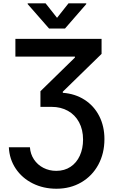

<svg xmlns="http://www.w3.org/2000/svg" viewBox="-20 -945 697 1175"><path d="M324.2 100.6Q374.5 100.6 411.6 75.9Q448.7 51.3 468.5 7.6Q488.3 -36.1 488.3 -90.8Q488.3 -151.4 463.9 -196.8Q439.5 -242.2 395.8 -266.6Q352.1 -291 295.9 -291H227.5V-386.7L438.5 -592.8V-598.6H74.2V-707H601.6V-615.2L364.3 -383.8V-377Q439.5 -371.6 497.3 -334.5Q555.2 -297.4 587.2 -234.9Q619.1 -172.4 619.1 -93.8Q619.1 -6.3 581.8 62.7Q544.4 131.8 477.5 170.9Q410.6 210 325.2 210Q245.6 210 180.4 177.5Q115.2 145 76.4 87.2Q37.6 29.3 34.2 -43.9H163.1Q166 -2 188 31Q210 64 245.8 82.3Q281.7 100.6 324.2 100.6ZM329.1 -835.9 399.4 -924.8H507.8V-919.9L377.9 -770.5H280.3L149.4 -919.9V-924.8H258.8Z"/></svg>

Font: Pretendard Std SemiBold
Style: Regular
Weight: 600
Designer: Base glyphs from Inter by Rasmus Andersson; Hangeul glyphs from Noto Sans CJK(Source Han Sans) by Jang Soo-young and Kan
Foundry: Kil Hyung-jin
Version: Version 1.309